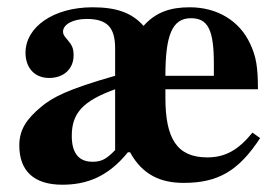

<svg xmlns="http://www.w3.org/2000/svg" viewBox="-20 -493 762 527"><path d="M673 -129C634 -81 598 -61 549 -61C464 -61 434 -115 434 -225V-248H688C688 -309 683 -338 667 -372C638 -436 576 -473 501 -473C448 -473 408 -460 374 -422C341 -459 298 -473 234 -473C127 -473 50 -419 50 -348C50 -309 73 -279 115 -279C155 -279 182 -304 182 -341C182 -360 178 -369 165 -384C156 -394 153 -399 153 -406C153 -426 180 -441 218 -441C274 -441 296 -418 296 -360V-285C166 -248 124 -226 92 -199C54 -167 33 -138 33 -94C33 -23 74 14 151 14C217 14 276 -7 331 -75H337C371 -13 421 9 484 9C579 9 635 -24 694 -114ZM567 -285H434C434 -395 452 -443 504 -443C551 -443 567 -411 567 -318ZM296 -81C272 -56 258 -49 234 -49C196 -49 177 -73 177 -120C177 -183 208 -216 296 -248Z"/></svg>

Font: STIXGeneral
Style: Bold
Weight: 700
Designer: MicroPress Inc., with final additions and corrections provided by Coen Hoffman, Elsevier (retired)
Version: Version 1.1.0